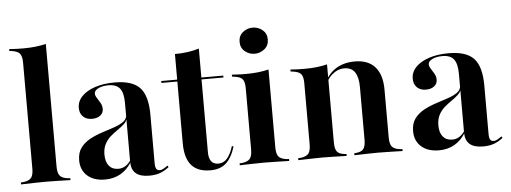

<svg xmlns="http://www.w3.org/2000/svg" viewBox="-45 -750 2344 880"><g transform="rotate(-5 1126.5 -309.5)"><path d="M133.9 -2.4Q107.3 -2.4 81.5 -1.6Q55.6 -0.8 20.2 0V-8.9L32.3 -9.7Q58.1 -12.9 68.1 -25.4Q78.2 -37.9 78.2 -67.7V-208.1H189.5V-67.7Q189.5 -37.9 199.6 -25.4Q209.7 -12.9 235.5 -9.7L247.6 -8.9V0Q212.9 -0.8 187.1 -1.6Q161.3 -2.4 133.9 -2.4ZM78.2 -208.1V-554.8Q78.2 -584.7 68.1 -596.8Q58.1 -608.9 30.6 -612.9L20.2 -613.7V-622.6Q41.1 -621 56.5 -620.6Q71.8 -620.2 86.3 -620.2Q114.5 -620.2 140.3 -623Q166.1 -625.8 189.5 -631.5V-622.6V-208.1Z M527.4 -208.1V-329.8Q527.4 -376.6 511.3 -397.2Q495.2 -417.7 458.9 -417.7Q430.6 -417.7 412.1 -408.5Q393.5 -399.2 393.5 -385.5Q393.5 -375.8 401.2 -364.1Q408.9 -352.4 416.1 -339.9Q423.4 -327.4 423.4 -312.1Q423.4 -293.5 408.9 -282.3Q394.4 -271 371 -271Q345.2 -271 329.8 -285.9Q314.5 -300.8 314.5 -325.8Q314.5 -356.5 336.7 -379.4Q358.9 -402.4 398 -415.3Q437.1 -428.2 487.9 -428.2Q569.4 -428.2 604 -391.1Q638.7 -354 638.7 -266.9V-208.1ZM406.5 11.3Q354.8 11.3 325 -15.3Q295.2 -41.9 295.2 -86.3Q295.2 -121.8 312.1 -144.4Q329 -166.9 355.2 -181Q381.5 -195.2 411.3 -204.8Q441.1 -214.5 467.7 -223.4Q494.4 -232.3 511.3 -244.8Q528.2 -257.3 528.2 -277.4L529 -260.5Q525.8 -245.2 512.9 -233.5Q500 -221.8 483.5 -210.5Q466.9 -199.2 450.8 -185.5Q434.7 -171.8 423.8 -151.6Q412.9 -131.5 412.9 -102.4Q412.9 -69.4 428.2 -50.8Q443.5 -32.3 471 -32.3Q488.7 -32.3 503.6 -41.5Q518.5 -50.8 530.6 -69.4V-59.7Q508.9 -24.2 477.8 -6.5Q446.8 11.3 406.5 11.3ZM638.7 -44.4Q638.7 -25.8 643.5 -17.7Q648.4 -9.7 658.9 -9.7Q668.5 -9.7 678.2 -15.3Q687.9 -21 696.8 -27.4L700.8 -20.2Q683.1 -5.6 661.3 2.8Q639.5 11.3 609.7 11.3Q567.7 11.3 547.6 -6.5Q527.4 -24.2 527.4 -59.7V-208.1H638.7Z M891.1 11.3Q832.3 11.3 803.6 -22.2Q775 -55.6 775 -123.4V-208.1H886.3V-71.8Q886.3 -44.4 897.2 -30.2Q908.1 -16.1 930.6 -16.1Q954 -16.1 970.6 -35.5Q987.1 -54.8 998.4 -91.1L1005.6 -87.9Q989.5 -36.3 962.5 -12.5Q935.5 11.3 891.1 11.3ZM775 -208.1V-533.9Q807.3 -533.9 834.7 -537.9Q862.1 -541.9 886.3 -549.2V-208.1ZM701.6 -407.3V-416.1H987.1V-407.3Z M1084.7 -208.1V-349.2Q1084.7 -379 1074.6 -391.1Q1064.5 -403.2 1037.1 -406.5L1026.6 -408.1V-416.9Q1047.6 -415.3 1062.9 -414.9Q1078.2 -414.5 1092.7 -414.5Q1121 -414.5 1146.8 -417.3Q1172.6 -420.2 1196 -425.8V-416.9V-208.1ZM1140.3 -2.4Q1113.7 -2.4 1087.9 -1.6Q1062.1 -0.8 1026.6 0V-8.9L1038.7 -9.7Q1064.5 -12.9 1074.6 -25.4Q1084.7 -37.9 1084.7 -67.7V-208.1H1196V-67.7Q1196 -37.9 1206 -25.4Q1216.1 -12.9 1241.9 -9.7L1254 -8.9V0Q1219.4 -0.8 1193.5 -1.6Q1167.7 -2.4 1140.3 -2.4ZM1139.5 -503.2Q1114.5 -503.2 1094.8 -519.4Q1075 -535.5 1075 -563.7Q1075 -591.1 1094.8 -607.3Q1114.5 -623.4 1139.5 -623.4Q1165.3 -623.4 1185.1 -607.3Q1204.8 -591.1 1204.8 -563.7Q1204.8 -535.5 1184.7 -519.4Q1164.5 -503.2 1139.5 -503.2Z M1409.7 -2.4Q1383.1 -2.4 1357.3 -1.6Q1331.5 -0.8 1296 0V-8.9L1308.1 -9.7Q1333.9 -12.9 1344 -25.4Q1354 -37.9 1354 -67.7V-208.1H1465.3V-67.7Q1465.3 -37.1 1475 -24.6Q1484.7 -12.1 1509.7 -9.7L1518.5 -8.9V0Q1484.7 -0.8 1460.1 -1.6Q1435.5 -2.4 1409.7 -2.4ZM1354 -208.1V-349.2Q1354 -379 1344 -391.1Q1333.9 -403.2 1306.5 -406.5L1296 -408.1V-416.9Q1316.9 -415.3 1332.3 -414.9Q1347.6 -414.5 1362.1 -414.5Q1390.3 -414.5 1416.1 -417.3Q1441.9 -420.2 1465.3 -425.8V-416.9V-208.1ZM1606.5 -208.1V-308.9Q1606.5 -354.8 1590.7 -377.8Q1575 -400.8 1542.7 -400.8Q1511.3 -400.8 1485.5 -378.2Q1459.7 -355.6 1441.1 -307.3L1438.7 -310.5Q1459.7 -372.6 1498.4 -400.4Q1537.1 -428.2 1592.7 -428.2Q1654 -428.2 1685.9 -392.3Q1717.7 -356.5 1717.7 -287.1V-208.1ZM1662.1 -2.4Q1637.1 -2.4 1612.5 -1.6Q1587.9 -0.8 1554 0V-8.9L1562.1 -9.7Q1587.1 -12.1 1596.8 -24.6Q1606.5 -37.1 1606.5 -67.7V-208.1H1717.7V-67.7Q1717.7 -37.9 1727.8 -25.4Q1737.9 -12.9 1763.7 -9.7L1775.8 -8.9V0Q1740.3 -0.8 1714.5 -1.6Q1688.7 -2.4 1662.1 -2.4Z M2063.7 -208.1V-329.8Q2063.7 -376.6 2047.6 -397.2Q2031.5 -417.7 1995.2 -417.7Q1966.9 -417.7 1948.4 -408.5Q1929.8 -399.2 1929.8 -385.5Q1929.8 -375.8 1937.5 -364.1Q1945.2 -352.4 1952.4 -339.9Q1959.7 -327.4 1959.7 -312.1Q1959.7 -293.5 1945.2 -282.3Q1930.6 -271 1907.3 -271Q1881.5 -271 1866.1 -285.9Q1850.8 -300.8 1850.8 -325.8Q1850.8 -356.5 1873 -379.4Q1895.2 -402.4 1934.3 -415.3Q1973.4 -428.2 2024.2 -428.2Q2105.6 -428.2 2140.3 -391.1Q2175 -354 2175 -266.9V-208.1ZM1942.7 11.3Q1891.1 11.3 1861.3 -15.3Q1831.5 -41.9 1831.5 -86.3Q1831.5 -121.8 1848.4 -144.4Q1865.3 -166.9 1891.5 -181Q1917.7 -195.2 1947.6 -204.8Q1977.4 -214.5 2004 -223.4Q2030.6 -232.3 2047.6 -244.8Q2064.5 -257.3 2064.5 -277.4L2065.3 -260.5Q2062.1 -245.2 2049.2 -233.5Q2036.3 -221.8 2019.8 -210.5Q2003.2 -199.2 1987.1 -185.5Q1971 -171.8 1960.1 -151.6Q1949.2 -131.5 1949.2 -102.4Q1949.2 -69.4 1964.5 -50.8Q1979.8 -32.3 2007.3 -32.3Q2025 -32.3 2039.9 -41.5Q2054.8 -50.8 2066.9 -69.4V-59.7Q2045.2 -24.2 2014.1 -6.5Q1983.1 11.3 1942.7 11.3ZM2175 -44.4Q2175 -25.8 2179.8 -17.7Q2184.7 -9.7 2195.2 -9.7Q2204.8 -9.7 2214.5 -15.3Q2224.2 -21 2233.1 -27.4L2237.1 -20.2Q2219.4 -5.6 2197.6 2.8Q2175.8 11.3 2146 11.3Q2104 11.3 2083.9 -6.5Q2063.7 -24.2 2063.7 -59.7V-208.1H2175Z"/></g></svg>

Font: Playfair 144pt SemiCondensed
Style: Bold
Weight: 700
Width: 4
Designer: Claus Eggers Sørensen
Foundry: Claus Eggers Sørensen
Version: Version 2.203